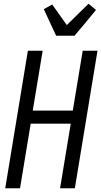

<svg xmlns="http://www.w3.org/2000/svg" viewBox="-20 -1006 541 1026"><path d="M8 0 129 -735H208L155 -415H369L422 -735H501L380 0H301L358 -345H144L87 0ZM280 -815 214 -957 259 -982 337 -872 453 -986 493 -953 428 -874 378 -815Z"/></svg>

Font: Iosevka Curly
Style: Italic
Weight: 400
Italic angle: -9°
Monospace: yes
Designer: Belleve Invis
Foundry: Belleve Invis
Version: Version 22.1.2; ttfautohint (v1.8.4)